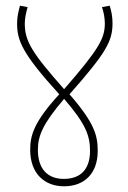

<svg xmlns="http://www.w3.org/2000/svg" viewBox="-20 -652 451 674"><path d="M323 -122C323 -175 313 -219 224 -321C352 -466 375 -507 375 -570C375 -594 371 -613 365 -632L338 -627C344 -610 348 -588 348 -570C348 -518 328 -480 205 -339C91 -468 67 -508 67 -570C67 -588 72 -610 77 -627L50 -632C45 -611 40 -595 40 -570C40 -511 56 -466 188 -321C99 -224 86 -177 86 -126C86 -43 136 2 205 2C276 2 323 -43 323 -122ZM113 -126C113 -177 132 -219 205 -305C282 -216 296 -175 296 -122C296 -59 264 -24 204 -24C147 -24 113 -59 113 -126Z"/></svg>

Font: Noto Sans Devanagari UI ExtraCondensed Thin
Style: Regular
Weight: 100
Width: 2
Designer: Jelle Bosma - Monotype Design Team
Foundry: Monotype Imaging Inc.
Version: Version 2.004